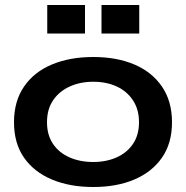

<svg xmlns="http://www.w3.org/2000/svg" viewBox="-20 -736 744 768"><path d="M353 12Q259 12 187.5 -18Q116 -48 76 -105.5Q36 -163 36 -247Q36 -331 76 -389.5Q116 -448 187.5 -478Q259 -508 353 -508Q447 -508 517.5 -478Q588 -448 628 -389.5Q668 -331 668 -247Q668 -163 628 -105.5Q588 -48 517.5 -18Q447 12 353 12ZM353 -88Q405 -88 446.5 -106.5Q488 -125 512 -160.5Q536 -196 536 -247Q536 -298 512 -334.5Q488 -371 447 -390Q406 -409 353 -409Q301 -409 259 -390Q217 -371 192.5 -335Q168 -299 168 -247Q168 -196 192 -160.5Q216 -125 258 -106.5Q300 -88 353 -88ZM320 -716V-602H169V-716ZM537 -716V-602H386V-716Z"/></svg>

Font: Syne
Style: Bold
Weight: 700
Designer: Lucas Descroix
Foundry: Bonjour Monde
Version: Version 2.200